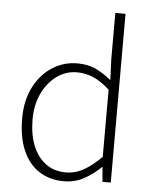

<svg xmlns="http://www.w3.org/2000/svg" viewBox="-56 -840 711 900"><g transform="rotate(5 300.0 -390.5)"><path d="M277 13Q211 13 161.5 -19Q112 -51 85 -113Q58 -175 58 -264Q58 -349 90.5 -412Q123 -475 176.5 -509Q230 -543 294 -543Q342 -543 378.5 -526.5Q415 -510 454 -478L450 -576V-794H498V0H459L453 -69H451Q418 -36 374.5 -11.5Q331 13 277 13ZM283 -29Q328 -29 368.5 -52Q409 -75 450 -117V-433Q409 -470 372 -485.5Q335 -501 295 -501Q243 -501 200 -469.5Q157 -438 132 -384.5Q107 -331 107 -264Q107 -193 128 -140.5Q149 -88 188.5 -58.5Q228 -29 283 -29Z"/></g></svg>

Font: Noto Sans HK Thin ExtraLight
Style: Regular
Weight: 250
Version: Version 2.004-H2;hotconv 1.0.118;makeotfexe 2.5.65603